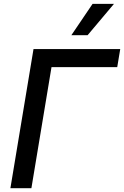

<svg xmlns="http://www.w3.org/2000/svg" viewBox="-20 -984 649 1004"><path d="M608.7 -727.3 593 -632.8H249.3L144.2 0H34.4L155.2 -727.3ZM353.3 -800.1 464.1 -963.8H576L438.2 -800.1Z"/></svg>

Font: Inter UI Medium
Style: Italic
Weight: 500
Italic angle: 9.39999°
Designer: Rasmus Andersson
Foundry: rsms
Version: 3.2;8d6f07862